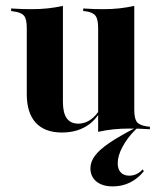

<svg xmlns="http://www.w3.org/2000/svg" viewBox="-20 -447 557 664"><path d="M197.6 -417.7V-208.9H72.6V-350.8Q72.6 -380.6 63.3 -392.3Q54 -404 28.2 -407.3L18.5 -408.9V-417.7Q41.1 -416.1 57.7 -415.7Q74.2 -415.3 90.3 -415.3Q119.4 -415.3 145.6 -418.1Q171.8 -421 197.6 -426.6ZM197.6 -208.9V-94.4Q197.6 -56.5 210.9 -37.9Q224.2 -19.4 250.8 -19.4Q279.8 -19.4 304 -41.9Q328.2 -64.5 346.8 -112.9L349.2 -109.7Q327.4 -46 288.7 -17.3Q250 11.3 194.4 11.3Q134.7 11.3 103.6 -22.6Q72.6 -56.5 72.6 -121.8V-208.9ZM319.4 0V-208.9H444.4V-66.9Q444.4 -37.1 453.2 -25.4Q462.1 -13.7 488.7 -9.7L498.4 -8.9V0Q475.8 -1.6 459.7 -2Q443.5 -2.4 426.6 -2.4Q397.6 -2.4 371.4 0.4Q345.2 3.2 319.4 8.9ZM444.4 -417.7V-208.9H319.4V-350.8Q319.4 -380.6 310.1 -392.7Q300.8 -404.8 275.8 -408.1L267.7 -408.9V-417.7Q290.3 -416.1 306.5 -415.7Q322.6 -415.3 337.9 -415.3Q366.9 -415.3 392.7 -418.1Q418.5 -421 444.4 -426.6ZM370.2 197.6Q333.9 197.6 313.3 180.6Q292.7 163.7 292.7 134.7Q292.7 112.9 308.1 91.9Q323.4 71 357.7 47.6Q391.9 24.2 448.4 -4.8H454.8Q454 -3.2 452 -1.6Q450 0 447.6 2.4Q420.2 29.8 403.6 60.9Q387.1 91.9 387.1 117.7Q387.1 137.9 397.6 149.2Q408.1 160.5 426.6 160.5Q454 160.5 473.4 138.7L477.4 145.2Q456.5 171 429.4 184.3Q402.4 197.6 370.2 197.6Z"/></svg>

Font: Playfair 144pt SemiCondensed ExtraBold
Style: Regular
Weight: 800
Width: 4
Designer: Claus Eggers Sørensen
Foundry: Claus Eggers Sørensen
Version: Version 2.203